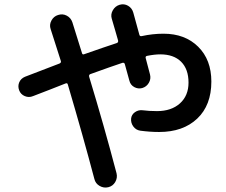

<svg xmlns="http://www.w3.org/2000/svg" viewBox="-20 -805 1040 883"><path d="M132 -363Q113 -355 94 -363Q75 -371 68 -390Q61 -409 68.5 -426.5Q76 -444 95 -452Q103 -455 254 -513Q262 -517 260 -524Q245 -573 213 -671Q206 -691 216.5 -710.5Q227 -730 247 -736Q268 -743 287 -733Q306 -723 313 -702Q343 -608 357 -561Q359 -552 368 -556Q465 -590 517 -607Q525 -610 523 -619Q519 -632 509.5 -666Q500 -700 494 -719Q488 -739 499 -758Q510 -777 530 -783Q551 -789 569 -778.5Q587 -768 593 -747Q595 -738 605.5 -701.5Q616 -665 621 -645Q623 -637 632 -639Q682 -650 732 -650Q831 -650 891.5 -590Q952 -530 952 -430Q952 -321 887 -259.5Q822 -198 712 -198Q670 -198 625 -204Q605 -207 593 -223.5Q581 -240 583 -260Q585 -278 600.5 -289Q616 -300 635 -298Q666 -294 702 -294Q768 -294 807.5 -329.5Q847 -365 847 -425Q847 -487 813 -521Q779 -555 717 -555Q691 -555 656 -548Q648 -546 650 -538Q666 -478 670 -462Q675 -442 664.5 -424Q654 -406 634 -400Q615 -395 597.5 -404.5Q580 -414 575 -434Q561 -484 554 -510Q552 -518 543 -516Q489 -498 395 -464Q388 -461 390 -452Q459 -225 516 -8Q521 13 510 32Q499 51 478 56Q457 61 438 50Q419 39 414 18Q362 -179 292 -416Q290 -425 281 -421Q258 -412 208.5 -392.5Q159 -373 132 -363Z"/></svg>

Font: Rounded Mplus 1c Medium
Style: Regular
Weight: 500
Version: Version 1.059.20150529